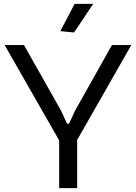

<svg xmlns="http://www.w3.org/2000/svg" viewBox="-20 -973 704 993"><path d="M286 -247 4 -740H104L295 -402L327 -333H337L369 -402L559 -740H659L379 -249V0H286ZM292 -812 366 -953H462L363 -805Z"/></svg>

Font: Encode Sans Wide
Style: Regular
Weight: 400
Designer: Pablo Impallari, Andres Torresi
Foundry: Pablo Impallari, Andres Torresi
Version: Version 1.000; ttfautohint (v1.00) -l 8 -r 50 -G 200 -x 14 -